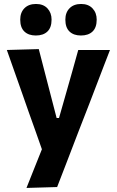

<svg xmlns="http://www.w3.org/2000/svg" viewBox="-20 -751 589 968"><path d="M113.5 196.5Q134 145.5 155 92.2Q176 39 196.5 -11.5V16.5Q178.5 -35 160 -87.2Q141.5 -139.5 123.5 -189.5L92 -279.5Q73 -333 53.2 -389.2Q33.5 -445.5 14.5 -499L175.5 -503.5Q189.5 -449 203 -397.2Q216.5 -345.5 230.5 -291L265.5 -156H277.5L316 -291Q331 -343.5 345.5 -395Q360 -446.5 374.5 -499H534.5Q519 -459 504.5 -421.5Q490 -384 472.8 -338.8Q455.5 -293.5 431.5 -231L377 -91Q340.5 4 314.8 71Q289 138 268 192ZM388 -572Q351.5 -572 330.5 -592Q309.5 -612 309.5 -652Q309.5 -688 330.8 -709.5Q352 -731 389 -731Q425.5 -731 446.5 -708.8Q467.5 -686.5 467.5 -652Q467.5 -612 446.5 -592Q425.5 -572 388 -572ZM160.5 -572Q124 -572 103 -592Q82 -612 82 -652Q82 -688 103.2 -709.5Q124.5 -731 161.5 -731Q198.5 -731 219.2 -708.8Q240 -686.5 240 -652Q240 -612 219 -592Q198 -572 160.5 -572Z"/></svg>

Font: Commissioner Thin
Style: Bold
Weight: 700
Version: Version 1.001;gftools[0.9.23]